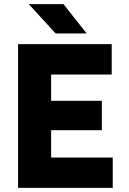

<svg xmlns="http://www.w3.org/2000/svg" viewBox="-20 -915 627 935"><path d="M68 0V-700H524V-552H229V-424H476V-281H229V-148H529V0ZM251 -752 120 -895H289L402 -752Z"/></svg>

Font: Figtree Light ExtraBold
Style: Regular
Weight: 800
Version: Version 2.001;gftools[0.9.30]